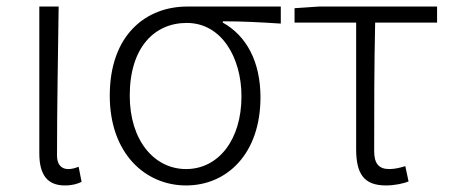

<svg xmlns="http://www.w3.org/2000/svg" viewBox="-20 -553 1383 586"><path d="M178 13C201 13 217 8 229 2L220 -44C207 -39 198 -37 188 -37C168 -37 154 -50 154 -78C154 -225 157 -379 159 -533H100V-85C100 -19 125 13 178 13Z M548 13C673 13 775 -84 775 -256C775 -365 732 -444 660 -484V-488C721 -488 775 -485 837 -481V-533H551C428 -533 315 -449 315 -261C315 -85 423 13 548 13ZM548 -37C451 -37 376 -124 376 -261C376 -409 452 -483 550 -483C657 -483 717 -376 717 -259C717 -124 645 -37 548 -37Z M1158 13C1185 13 1211 7 1227 1L1217 -46C1202 -41 1184 -37 1168 -37C1136 -37 1122 -54 1122 -92C1122 -220 1122 -350 1125 -484H1314V-533H953L879 -528V-484H1067V-98C1067 -22 1091 13 1158 13Z"/></svg>

Font: Source Han Sans SC Light
Style: Regular
Weight: 300
Designer: Ryoko NISHIZUKA (kana & ideographs); Paul D. Hunt (Latin, Greek & Cyrillic); Wenlong ZHANG (bopomofo); Sandoll Communica
Foundry: Adobe Systems Incorporated
Version: Version 1.004;PS 1.004;hotconv 1.0.82;makeotf.lib2.5.63406